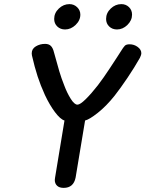

<svg xmlns="http://www.w3.org/2000/svg" viewBox="-20 -914 706 932"><path d="M246 -40Q246 -47 247 -50L293 -329Q273 -335 247 -369.5Q221 -404 198 -453Q177 -499 162.5 -543.5Q148 -588 135 -645Q134 -648 134 -655Q134 -677 154 -689Q174 -701 199 -701Q217 -701 227 -691Q237 -681 242 -660Q258 -601 268 -567.5Q278 -534 292 -499Q305 -464 323 -435Q341 -406 356 -406Q369 -406 396 -432.5Q423 -459 455 -500Q484 -538 513 -582.5Q542 -627 550 -639Q555 -647 559 -653Q563 -659 566 -664Q579 -685 586 -692Q593 -699 609 -699Q631 -699 648.5 -686Q666 -673 666 -656Q666 -647 659 -633Q633 -587 599 -536.5Q565 -486 536 -449Q496 -399 455 -366.5Q414 -334 393 -329L347 -52Q337 -2 289 -2Q268 -2 257 -12.5Q246 -23 246 -40ZM243 -822Q243 -851 265.5 -872.5Q288 -894 317 -894Q339 -894 354.5 -879Q370 -864 370 -843Q370 -815 347 -793Q324 -771 296 -771Q273 -771 258 -785.5Q243 -800 243 -822ZM495 -822Q495 -851 517.5 -872.5Q540 -894 569 -894Q591 -894 606 -879.5Q621 -865 621 -843Q621 -815 598.5 -793Q576 -771 548 -771Q525 -771 510 -785.5Q495 -800 495 -822Z"/></svg>

Font: Mali Medium
Style: Italic
Weight: 500
Italic angle: -10°
Version: Version 1.000; ttfautohint (v1.6)